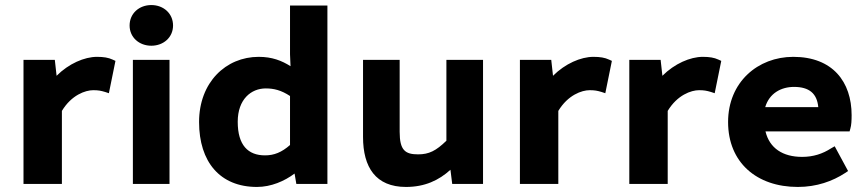

<svg xmlns="http://www.w3.org/2000/svg" viewBox="-20 -728 3428 760"><path d="M225 0V-289C263 -352 318 -371 349 -371C369 -371 379 -369 396 -364L411 -359L437 -487L426 -492C409 -500 390 -503 364 -503C314 -503 252 -476 204 -428L197 -491H73V0Z M665 -627C665 -675 627 -708 579 -708C531 -708 493 -675 493 -627C493 -580 531 -547 579 -547C627 -547 665 -580 665 -627ZM651 0V-491H506V0Z M997 12C1053 12 1106 -11 1146 -41L1153 0H1276V-706H1128V-513L1130 -466C1095 -488 1057 -503 1004 -503C874 -503 768 -402 768 -245C768 -87 851 12 997 12ZM1032 -378C1064 -378 1093 -371 1128 -348V-154C1095 -125 1065 -113 1029 -113C962 -113 921 -153 921 -246C921 -335 974 -378 1032 -378Z M1587 12C1661 12 1717 -14 1763 -56L1770 0H1892V-491H1747V-171C1706 -131 1678 -117 1635 -117C1584 -117 1562 -133 1562 -206V-491H1417V-186C1417 -66 1467 12 1587 12Z M2190 0V-289C2228 -352 2283 -371 2314 -371C2334 -371 2344 -369 2361 -364L2376 -359L2402 -487L2391 -492C2374 -500 2355 -503 2329 -503C2279 -503 2217 -476 2169 -428L2162 -491H2038V0Z M2623 0V-289C2661 -352 2716 -371 2747 -371C2767 -371 2777 -369 2794 -364L2809 -359L2835 -487L2824 -492C2807 -500 2788 -503 2762 -503C2712 -503 2650 -476 2602 -428L2595 -491H2471V0Z M3138 12C3213 12 3276 -11 3325 -43L3337 -51L3284 -149L3270 -141C3236 -119 3199 -107 3155 -107C3079 -107 3026 -141 3010 -208H3343L3346 -219C3350 -232 3351 -251 3351 -272C3351 -404 3276 -503 3120 -503C2980 -503 2862 -403 2862 -245C2862 -85 2975 12 3138 12ZM3123 -384C3183 -384 3214 -358 3219 -304H3009C3025 -358 3071 -384 3123 -384Z"/></svg>

Font: Falling Sky
Style: Bd+
Weight: 400
Designer: Paul D. Hunt
Foundry: Adobe Systems Incorporated
Version: Version 1.02